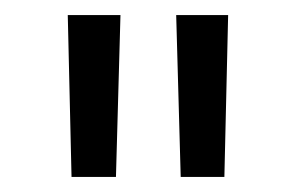

<svg xmlns="http://www.w3.org/2000/svg" viewBox="-20 -710 393 255"><path d="M134 -475H75L70 -690H140ZM278 -475H220L214 -690H283Z"/></svg>

Font: Exo 2
Style: Regular
Weight: 400
Designer: Natanael Gama
Version: Version 1.001;PS 001.001;hotconv 1.0.70;makeotf.lib2.5.58329